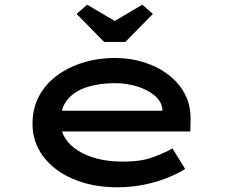

<svg xmlns="http://www.w3.org/2000/svg" viewBox="-20 -785 971 815"><path d="M479 10Q373 10 291 -25Q209 -60 163.5 -121Q118 -182 118 -259Q118 -325 145.5 -376.5Q173 -428 221.5 -464Q270 -500 333.5 -519.5Q397 -539 467 -539Q534 -539 593 -520Q652 -501 696.5 -466.5Q741 -432 765.5 -384.5Q790 -337 789 -279L788 -227H221L198 -315H685L669 -303V-325Q664 -357 634.5 -381Q605 -405 561 -418.5Q517 -432 467 -432Q404 -432 351.5 -416Q299 -400 268 -364Q237 -328 237 -268Q237 -218 270.5 -180Q304 -142 363.5 -120.5Q423 -99 502 -99Q581 -99 632 -118.5Q683 -138 712 -155L766 -68Q733 -47 687.5 -29Q642 -11 588.5 -0.5Q535 10 479 10ZM422 -607 305 -726 350 -765 482 -687H452L584 -765L629 -726L512 -607Z"/></svg>

Font: Lexend Zetta Medium
Style: Regular
Weight: 500
Designer: Bonnie Shaver-Troup, Thomas Jockin
Foundry: Lexend
Version: Version 1.007